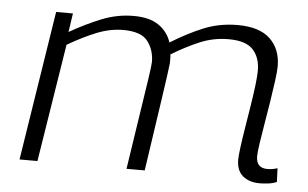

<svg xmlns="http://www.w3.org/2000/svg" viewBox="-44 -608 1094 683"><g transform="rotate(5 503.0 -267.0)"><path d="M905 10Q868 10 845 -9Q822 -28 822 -67Q822 -81 826 -111.5Q830 -142 836.5 -182Q843 -222 849.5 -262.5Q856 -303 860 -336.5Q864 -370 864 -389Q864 -435 838.5 -463Q813 -491 751 -491Q697 -491 648.5 -470.5Q600 -450 549 -419Q550 -413 550 -404Q550 -395 550 -388Q547 -359 532 -257.5Q517 -156 494 0H429Q445 -107 458 -190.5Q471 -274 478.5 -325Q486 -376 486 -386Q486 -429 462.5 -460Q439 -491 375 -491Q328 -491 280.5 -472Q233 -453 178 -421L111 0H47L131 -534H191L181 -467Q239 -500 294 -522Q349 -544 407 -544Q465 -544 497.5 -521Q530 -498 542 -461Q600 -497 656.5 -520.5Q713 -544 779 -544Q857 -544 895 -507.5Q933 -471 933 -410Q933 -393 928.5 -359Q924 -325 917.5 -283.5Q911 -242 904 -201.5Q897 -161 892.5 -129.5Q888 -98 888 -85Q888 -43 928 -43Q947 -43 964 -49L966 0Q952 6 935.5 8Q919 10 905 10Z"/></g></svg>

Font: Georama Expanded Light
Style: Italic
Weight: 300
Width: 7
Italic angle: -9°
Designer: Jean-Baptiste Levee
Foundry: Production Type
Version: Version 1.000